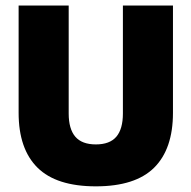

<svg xmlns="http://www.w3.org/2000/svg" viewBox="-20 -659 694 696"><path d="M327.5 16.5Q184.5 16.5 116 -51.2Q47.5 -119 47.5 -250V-639H229V-247.5Q229 -191.5 253 -163.5Q277 -135.5 327.5 -135.5Q378 -135.5 401.8 -163.5Q425.5 -191.5 425.5 -247.5V-639H607V-250Q607 -119 538.8 -51.2Q470.5 16.5 327.5 16.5Z"/></svg>

Font: Anek Telugu Medium ExtraBold
Style: Regular
Weight: 800
Version: Version 1.003